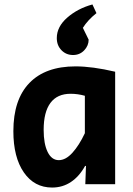

<svg xmlns="http://www.w3.org/2000/svg" viewBox="-20 -827 597 862"><path d="M40 -238Q40 -380 112 -454.5Q184 -529 319 -529Q395 -529 497 -505V0H363L366 -82H362Q336 -35 298.5 -10Q261 15 214 15Q134 15 87 -53Q40 -121 40 -238ZM361 -229V-397Q329 -406 297 -406Q237 -406 206.5 -365Q176 -324 176 -244Q176 -181 194 -144.5Q212 -108 244 -108Q275 -108 305 -141Q335 -174 361 -229ZM235 -656Q235 -707 282 -748Q329 -789 395 -807L413 -768Q374 -737 352 -702L378 -649Q378 -622 358 -601Q338 -580 308 -580Q277 -580 256 -601.5Q235 -623 235 -656Z"/></svg>

Font: Secular One
Style: Regular
Weight: 400
Designer: Michal Sahar
Foundry: Hagilda
Version: Version 1.000